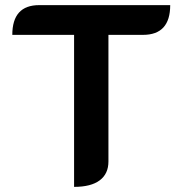

<svg xmlns="http://www.w3.org/2000/svg" viewBox="-20 -720 711 749"><path d="M269 -584H28Q28 -700 133 -700H644Q644 -584 538 -584H403V-90Q403 -42 369 -16.5Q335 9 269 9Z"/></svg>

Font: K2D
Style: Bold
Weight: 700
Designer: Katatrad Aksorn Co.,Ltd.
Foundry: Cadson Demak Co.,Ltd.
Version: Version 1.000; ttfautohint (v1.6)